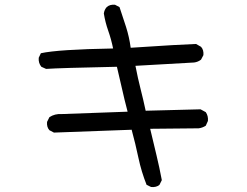

<svg xmlns="http://www.w3.org/2000/svg" viewBox="-20 -764 1040 808"><path d="M616 23 597 14Q575 -41 562.5 -100Q550 -159 534 -218L207 -206L188 -216Q176 -229 178 -251L188 -271Q211 -286 240 -284L517 -294Q503 -347 493 -392.5Q483 -438 472 -483Q230 -478 174 -474L154 -483Q141 -499 143 -521L152 -540Q225 -556 456 -560Q448 -599 435.5 -634.5Q423 -670 417 -707Q419 -723 429 -734Q442 -746 464 -744L483 -734Q497 -693 510.5 -650.5Q524 -608 530 -563Q741 -577 805 -579L826 -567Q838 -554 836 -532L826 -513Q813 -503 797 -501L550 -487Q560 -435 571.5 -390Q583 -345 593 -298L824 -304L846 -292Q857 -276 855 -255L846 -235Q832 -226 816 -224L612 -222Q626 -163 638.5 -111Q651 -59 661 -6L651 14Q638 25 616 23Z"/></svg>

Font: Kosefont JP
Style: Regular
Weight: 400
Designer: Nozomi Seto 瀬戸のぞみ
Version: Version 3.00;June 19, 2020